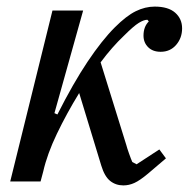

<svg xmlns="http://www.w3.org/2000/svg" viewBox="-20 -550 572 582"><path d="M139 -518H232L145 -207L154 -203Q202 -298 245.5 -363Q289 -428 328 -467Q363 -502 391.5 -516Q420 -530 449 -530Q490 -530 511 -511.5Q532 -493 532 -464Q532 -435 514 -414Q496 -393 467 -393Q443 -393 429 -407Q415 -421 415 -442Q415 -469 431 -485L427 -490H426Q416 -490 400.5 -480.5Q385 -471 356 -442Q338 -425 320 -404.5Q302 -384 285 -361L363 -110Q365 -102 371 -85Q377 -68 381 -59L394 -52L463 -97L483 -70L429 -24Q404 -3 387.5 4.5Q371 12 354 12Q331 12 314 -1.5Q297 -15 287 -48L220 -268Q182 -206 152.5 -144.5Q123 -83 111 -30L103 0H11Z"/></svg>

Font: IBM Plex Serif Text
Style: Italic
Weight: 450
Italic angle: -14°
Designer: Mike Abbink, Paul van der Laan, Pieter van Rosmalen
Foundry: Bold Monday
Version: Version 3.001